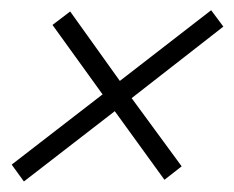

<svg xmlns="http://www.w3.org/2000/svg" viewBox="-20 -397 448 368"><path d="M25.8 -49.2 2.4 -81.5 176.6 -216.1 80.6 -349.2 114.5 -375 209.7 -241.9 384.7 -377.4 408.1 -346 232.3 -208.9 328.2 -78.2 295.2 -52.4 200 -183.9Z"/></svg>

Font: Playfair 9pt
Style: Bold Italic
Weight: 700
Italic angle: -15.6°
Designer: Claus Eggers Sørensen
Foundry: Claus Eggers Sørensen
Version: Version 2.203